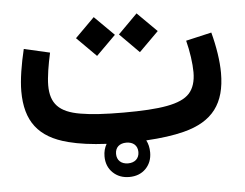

<svg xmlns="http://www.w3.org/2000/svg" viewBox="-48 -566 970 761"><g transform="rotate(-5 437.0 -185.0)"><path d="M708 -381.8C719.2 -338.4 726.1 -289.6 726.1 -254.9C726.1 -218.8 717.3 -190.9 699.7 -171.4C664.1 -132.3 583 -119.6 436.5 -119.6C364.7 -119.6 307.6 -123 265.6 -130.4C181.2 -144.5 147.9 -180.7 147.9 -252.9C147.9 -285.6 156.2 -335.4 166.5 -381.8L64 -405.3C49.8 -346.2 39.6 -285.2 39.6 -238.8C39.6 -120.1 90.3 -52.2 207.5 -22.5C249 -11.7 299.3 -4.9 358.4 -2C350.1 12.2 345.7 28.3 345.7 46.9C345.7 73.7 354.5 95.2 371.6 111.8C388.7 128.4 410.6 136.7 436.5 136.7C463.4 136.7 485.4 128.4 502.4 111.3C519 94.2 527.3 72.8 527.3 46.9C527.3 27.8 523.4 11.7 516.1 -2C575.2 -5.4 625.5 -12.2 667 -22.9C783.7 -52.7 834.5 -121.6 834.5 -242.7C834.5 -290 825.2 -349.1 810.1 -405.3ZM351.1 -352.5 428.7 -429.7 351.1 -506.8 273.9 -429.7ZM521.5 -352.5 599.1 -429.7 521.5 -506.8 444.8 -429.7ZM436.5 0C463.4 0 481 15.1 481 41C481 66.9 463.4 82.5 436.5 82.5C409.7 82.5 392.1 66.9 392.1 41C392.1 15.1 409.2 0 436.5 0Z"/></g></svg>

Font: Estedad SemiBold
Style: Regular
Weight: 600
Designer: Amin Abedi
Version: Version 7.3